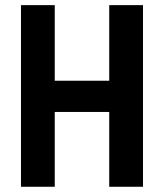

<svg xmlns="http://www.w3.org/2000/svg" viewBox="-20 -713 626 733"><path d="M397 0H525.9V-693.4H397V-404.8H189V-693.4H60.1V0H189V-285.6H397Z"/></svg>

Font: Cascadia Mono NF
Style: Bold
Weight: 700
Monospace: yes
Designer: Aaron Bell
Foundry: Saja Typeworks
Version: Version 2404.023